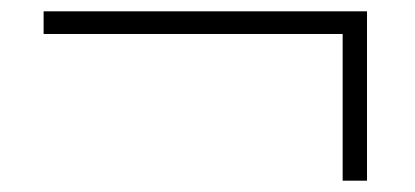

<svg xmlns="http://www.w3.org/2000/svg" viewBox="-20 -440 732 339"><path d="M57 -420H628V-121H585V-380H57Z"/></svg>

Font: Encode Sans Compressed
Style: ExtraLight
Weight: 200
Designer: Pablo Impallari, Andres Torresi
Foundry: Pablo Impallari, Andres Torresi
Version: Version 1.000; ttfautohint (v1.00) -l 8 -r 50 -G 200 -x 14 -